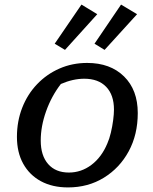

<svg xmlns="http://www.w3.org/2000/svg" viewBox="-20 -810 669 839"><path d="M277 9Q209 9 159 -18Q109 -45 81.5 -94.5Q54 -144 54 -212Q54 -280 77 -339Q100 -398 142 -442Q184 -486 240 -510.5Q296 -535 361 -535Q462 -535 522 -476Q582 -417 582 -316Q582 -222 542.5 -149Q503 -76 434 -33.5Q365 9 277 9ZM281 -56Q335 -56 379.5 -89.5Q424 -123 449 -183Q458 -203 464.5 -230.5Q471 -258 474.5 -285Q478 -312 478 -331Q478 -395 444 -430.5Q410 -466 348 -466Q299 -466 246 -443Q205 -390 181.5 -324Q158 -258 158 -196Q158 -130 190.5 -93Q223 -56 281 -56ZM336 -790 405 -748 264 -592 219 -619ZM509 -790 579 -748 437 -592 393 -619Z"/></svg>

Font: Piazzolla SC Medium
Style: Italic
Weight: 500
Italic angle: -11.3°
Designer: Juan Pablo del Peral
Foundry: Huerta Tipografica
Version: Version 1.330